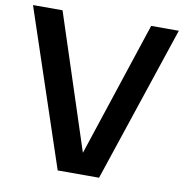

<svg xmlns="http://www.w3.org/2000/svg" viewBox="-82 -818 860 896"><g transform="rotate(10 348.0 -370.0)"><path d="M562.5 -740H693.5L446 0H250L2.5 -740H142.5L351.5 -101.5Z"/></g></svg>

Font: Encode Sans SemiBold
Style: Regular
Weight: 600
Designer: Multiple Designers
Foundry: Impallari Type
Version: Version 2.000